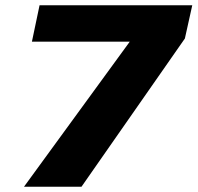

<svg xmlns="http://www.w3.org/2000/svg" viewBox="-20 -708 749 728"><path d="M71 0 472 -550H101L130 -688H709L681 -562L289 0Z"/></svg>

Font: Saira Expanded
Style: Bold Italic
Weight: 700
Width: 7
Italic angle: -12°
Designer: Hector Gatti with collaboration of the Omnibus-Type team
Foundry: Omnibus-Type
Version: Version 1.101